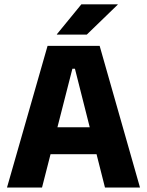

<svg xmlns="http://www.w3.org/2000/svg" viewBox="-20 -846 663 866"><path d="M11.5 0 194.5 -639H429.5L611.5 0H453.5L318 -536H306.5L169.5 0ZM167 -150.5V-272H455V-150.5ZM347 -826.5H511V-825L371.5 -690H236.5V-691.5Z"/></svg>

Font: Anek Gujarati
Style: Bold
Weight: 700
Version: Version 1.003